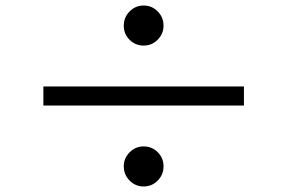

<svg xmlns="http://www.w3.org/2000/svg" viewBox="-20 -723 1040 695"><path d="M500 -703Q530 -703 551 -681.5Q572 -660 572 -630Q572 -601 551 -579.5Q530 -558 500 -558Q470 -558 449 -579Q428 -600 428 -630Q428 -660 449 -681.5Q470 -703 500 -703ZM863 -410V-341H137V-410ZM500 -193Q530 -193 551 -172Q572 -151 572 -121Q572 -91 551 -69.5Q530 -48 500 -48Q470 -48 449 -69.5Q428 -91 428 -121Q428 -150 449 -171.5Q470 -193 500 -193Z"/></svg>

Font: Noto Sans HK
Style: Regular
Weight: 400
Designer: Ryoko NISHIZUKA 西塚涼子 (kana, bopomofo & ideographs); Paul D. Hunt (Latin, Greek & Cyrillic); Sandoll Communications 산돌커뮤니
Foundry: Adobe
Version: Version 2.004-H2;hotconv 1.0.118;makeotfexe 2.5.65603